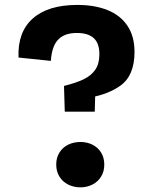

<svg xmlns="http://www.w3.org/2000/svg" viewBox="-20 -762 660 795"><path d="M372.3 -299.6H248.2L245 -406.2Q296.2 -419 327.1 -434.1Q358.1 -449.2 374.8 -473.8Q391.5 -498.5 391.5 -537.2Q391.5 -583.2 367.9 -604.4Q344.2 -625.5 298.4 -625.5Q247.2 -625.5 221 -598.2Q194.7 -571 190.5 -509.9L56.7 -523.7Q52.4 -629.1 115.6 -685.3Q178.8 -741.6 300.1 -741.6Q371.9 -741.6 425 -720.3Q478.2 -699.1 507.6 -655.4Q537 -611.8 537 -546.8Q537 -448.1 477.1 -406.3Q417.2 -364.5 324 -354.2L374.7 -386.2ZM212.8 -80.4Q212.8 -109 226.1 -130.3Q239.3 -151.7 262.2 -162.9Q285 -174.1 312.9 -174.1Q340.5 -174.1 362.9 -162.9Q385.3 -151.7 398.6 -130.3Q411.8 -109 411.8 -80.4Q411.8 -52.2 398.6 -30.8Q385.3 -9.2 362.7 2.2Q340.1 13.7 312.9 13.7Q285.4 13.7 262.4 2.2Q239.3 -9.2 226.1 -30.8Q212.8 -52.2 212.8 -80.4Z"/></svg>

Font: Monaspace Krypton Var
Style: Regular
Weight: 400
Designer: Riley Cran and the Lettermatic Team
Version: Version 1.101 (Monaspace Krypton Var)